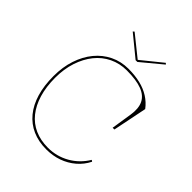

<svg xmlns="http://www.w3.org/2000/svg" viewBox="-252 -1067 1230 1230"><g transform="rotate(45 362.5 -452.0)"><path d="M643 -137Q619 -89 579 -55Q539 -21 488.5 -3Q438 15 379 15Q309 15 253.5 -9.5Q198 -34 159 -81.5Q120 -129 100 -196.5Q80 -264 80 -350Q80 -432 102.5 -500Q125 -568 166 -618Q207 -668 263.5 -695.5Q320 -723 387 -723Q446 -723 494 -711.5Q542 -700 580 -676Q618 -652 645 -616L598 -384H582L604 -525Q614 -589 594.5 -629Q575 -669 524 -688.5Q473 -708 387 -708Q323 -708 269 -682Q215 -656 176.5 -608Q138 -560 116.5 -494.5Q95 -429 95 -350Q95 -268 114.5 -203Q134 -138 170.5 -92.5Q207 -47 259.5 -23.5Q312 0 379 0Q458 0 525 -38Q592 -76 633 -144ZM529 -919 537 -911 396 -794H380L237 -911L246 -919L388 -805Z"/></g></svg>

Font: Kalnia Thin
Style: Regular
Weight: 250
Designer: Frida Medrano
Foundry: Frida Medrano
Version: Version 1.105